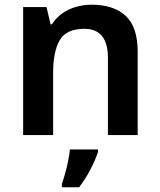

<svg xmlns="http://www.w3.org/2000/svg" viewBox="-20 -572 678 813"><path d="M369 -552Q461 -552 512 -505Q563 -458 563 -353V0H437V-327Q437 -450 337 -450Q261 -450 233 -402Q205 -354 205 -264V0H78V-542H177L194 -469H200Q226 -510 270.5 -531Q315 -552 369 -552ZM395 71Q385 103 363.5 144.5Q342 186 315 221H242V208Q248 190 255.5 163.5Q263 137 268.5 109.5Q274 82 276 61H395Z"/></svg>

Font: Noto Sans Lao Looped SemiBold
Style: Regular
Weight: 600
Designer: Mark Frömberg, Ben Mitchell
Foundry: The Fontpad Ltd
Version: Version 1.002; ttfautohint (v1.8.4.7-5d5b)